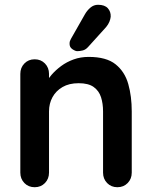

<svg xmlns="http://www.w3.org/2000/svg" viewBox="-20 -783 636 803"><path d="M351 -545Q425 -545 463.5 -514Q502 -483 516.5 -431.5Q531 -380 531 -317V-61Q531 -35 514 -17.5Q497 0 471 0Q445 0 428 -17.5Q411 -35 411 -61V-317Q411 -350 402.5 -376.5Q394 -403 372 -419Q350 -435 309 -435Q269 -435 241.5 -419Q214 -403 199.5 -376.5Q185 -350 185 -317V-61Q185 -35 168 -17.5Q151 0 125 0Q99 0 82 -17.5Q65 -35 65 -61V-474Q65 -500 82 -517.5Q99 -535 125 -535Q151 -535 168 -517.5Q185 -500 185 -474V-431L170 -434Q179 -451 196 -470.5Q213 -490 236 -507Q259 -524 288 -534.5Q317 -545 351 -545ZM303 -569Q295 -569 282.5 -577.5Q270 -586 271 -602Q271 -611 277 -621L335 -723Q344 -739 358 -751Q372 -763 390 -763Q418 -763 431 -748.5Q444 -734 443 -713Q442 -703 437.5 -692Q433 -681 424 -670L348 -586Q338 -575 326 -572Q314 -569 303 -569Z"/></svg>

Font: Quicksand Light
Style: Bold
Weight: 700
Version: Version 3.004